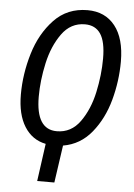

<svg xmlns="http://www.w3.org/2000/svg" viewBox="-60 -745 694 992"><g transform="rotate(5 287.0 -249.0)"><path d="M288 8 260 202H171L198 7Q127 -7 87.5 -70Q48 -133 48 -236Q48 -343 80 -449.5Q112 -556 180.5 -628Q249 -700 354 -700Q445 -700 496.5 -635Q548 -570 548 -450Q548 -349 521 -250Q494 -151 435.5 -79Q377 -7 288 8ZM455 -458Q455 -545 428 -585.5Q401 -626 347 -626Q273 -626 227 -562Q181 -498 161 -407.5Q141 -317 141 -233Q141 -63 249 -63Q324 -63 370 -127.5Q416 -192 435.5 -282.5Q455 -373 455 -458Z"/></g></svg>

Font: Fira Sans Compressed
Style: Italic
Weight: 400
Width: 1
Italic angle: -8°
Designer: bBox Type GmbH & Carrois Corporate GbR & Edenspiekermann AG
Foundry: bBox Type GmbH & Carrois Corporate GbR & Edenspiekermann AG
Version: Version 4.301